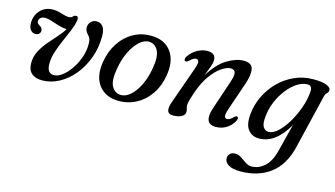

<svg xmlns="http://www.w3.org/2000/svg" viewBox="-81 -732 2191 1256"><g transform="rotate(15 1014.0 -104.0)"><path d="M500.5 -370Q500.5 -292 475.2 -223.2Q450 -154.5 406.8 -102Q363.5 -49.5 308.5 -20Q253.5 9.5 194.5 9.5Q147.5 9.5 122 -14.2Q96.5 -38 97.5 -84.5Q98 -127.5 117.5 -164.5Q137 -201.5 164.8 -234.2Q192.5 -267 219.8 -297Q247 -327 263.5 -355.5Q235 -357 207.8 -365.5Q180.5 -374 156 -382.2Q131.5 -390.5 110.5 -391Q91 -391 80.2 -381.5Q69.5 -372 69 -357.5Q68.5 -343.5 86.5 -333.5Q108 -322 107.5 -303Q107.5 -289 97.8 -280.8Q88 -272.5 74.5 -272.5Q54 -272.5 40.5 -289.5Q27 -306.5 28 -338.5Q29.5 -388.5 62 -422.5Q94.5 -456.5 146 -456.5Q174.5 -456.5 205 -446.2Q235.5 -436 256 -436Q274 -436 281.8 -446Q289.5 -456 303.5 -456Q320 -455 316 -426Q309.5 -392 293 -352.8Q276.5 -313.5 258.2 -272Q240 -230.5 226.8 -189Q213.5 -147.5 213.5 -108Q213.5 -44 260.5 -43.5Q287 -43.5 316 -65.2Q345 -87 370.5 -123.5Q396 -160 412.2 -204.5Q428.5 -249 428.5 -294.5Q429 -318 424.8 -331Q420.5 -344 410.5 -354.5Q387.5 -377 388 -402Q388.5 -424.5 403.5 -440.2Q418.5 -456 442 -456Q468.5 -456 484.5 -435.5Q500.5 -415 500.5 -370Z M818 -457Q904.5 -454.5 947.8 -394.2Q991 -334 975 -235Q963.5 -160.5 925.8 -104.8Q888 -49 831.2 -18.8Q774.5 11.5 706.5 9.5Q623 7.5 578 -51Q533 -109.5 549.5 -211Q561 -283 597.8 -339.5Q634.5 -396 691 -427.8Q747.5 -459.5 818 -457ZM715.5 -31.5Q748.5 -30 781 -58.2Q813.5 -86.5 838.5 -137.2Q863.5 -188 874.5 -254Q889 -334.5 869.2 -374Q849.5 -413.5 810 -416Q775.5 -418 742.8 -388.2Q710 -358.5 685 -306.8Q660 -255 649.5 -191.5Q634.5 -109.5 655 -71.5Q675.5 -33.5 715.5 -31.5Z M1068 -354.5Q1061.5 -357 1061 -365.2Q1060.5 -373.5 1067 -384Q1088 -417 1122 -436.8Q1156 -456.5 1192 -456.5Q1248 -456.5 1248 -409Q1248 -390 1238.2 -363Q1228.5 -336 1213 -297.5Q1267 -385 1327.8 -420.8Q1388.5 -456.5 1436.5 -456.5Q1492.5 -456.5 1500.8 -417.5Q1509 -378.5 1486 -313L1422.5 -127Q1409.5 -89.5 1412.2 -74.5Q1415 -59.5 1429 -59.5Q1438 -59.5 1447.8 -64.8Q1457.5 -70 1472 -85Q1483.5 -95.5 1491 -92Q1504 -86 1491.5 -62Q1472.5 -28.5 1441.2 -9.5Q1410 9.5 1371.5 9.5Q1327 9.5 1315.8 -20Q1304.5 -49.5 1323 -104L1388.5 -299Q1405 -347.5 1399.2 -366.8Q1393.5 -386 1368 -386Q1342 -386 1307 -362.2Q1272 -338.5 1237.5 -291.2Q1203 -244 1179 -174Q1164 -129.5 1159 -110.2Q1154 -91 1154 -79.5Q1154 -67.5 1157.8 -57.8Q1161.5 -48 1161.5 -35Q1161.5 -15 1139.8 -2.8Q1118 9.5 1081 9.5Q1020.5 9.5 1054.5 -79L1138.5 -316Q1153.5 -357 1151 -372.5Q1148.5 -388 1133.5 -388Q1124.5 -388 1114 -382Q1103.5 -376 1088.5 -361.5Q1075.5 -351 1068 -354.5Z M1915.5 -0.5Q1885 126 1803.5 187.5Q1722 249 1601 249Q1548.5 249 1521 232Q1493.5 215 1493.5 188.5Q1493.5 170 1506.2 157.5Q1519 145 1541 145Q1563.5 145 1583.2 158.5Q1603 172 1622.5 185.5Q1642 199 1664.5 199Q1710.5 199 1750 164.8Q1789.5 130.5 1809 54L1856.5 -133Q1774.5 9.5 1664 9.5Q1616 9.5 1589.2 -25Q1562.5 -59.5 1569.5 -131Q1575 -193 1602.5 -251.2Q1630 -309.5 1675.5 -356Q1721 -402.5 1780.8 -429.8Q1840.5 -457 1910 -457Q1970 -457 1999.8 -444.5Q2029.5 -432 2028 -413.5Q2026.5 -398.5 2017 -391.5Q2007.5 -384.5 2003.5 -367ZM1668.5 -140Q1663 -90 1676.8 -69.2Q1690.5 -48.5 1713 -48.5Q1743.5 -48.5 1776.2 -79Q1809 -109.5 1838.2 -158.5Q1867.5 -207.5 1887 -263.5Q1906.5 -319.5 1910.5 -370Q1914.5 -415 1880.5 -415Q1846 -415 1810.5 -391.8Q1775 -368.5 1744.5 -329.2Q1714 -290 1693.5 -241Q1673 -192 1668.5 -140Z"/></g></svg>

Font: Fraunces 72pt S050
Style: Italic
Weight: 400
Italic angle: -16°
Version: Version 1.000; ttfautohint (v1.8.3)